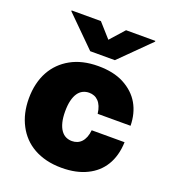

<svg xmlns="http://www.w3.org/2000/svg" viewBox="-142 -883 891 998"><g transform="rotate(20 303.5 -383.5)"><path d="M312.5 9.9Q266.3 9.9 227.6 0.4Q188.9 -9.2 157.7 -26.8Q126.4 -44.4 103 -69.1Q79.5 -93.8 63.6 -124.3Q29.8 -187.9 29.8 -271.3Q29.8 -315.3 38.9 -353Q47.9 -390.6 64.8 -421.3Q81.7 -452.1 105.8 -476Q130 -500 160.5 -517Q223.7 -552.6 312.5 -552.6Q396.7 -552.6 454.2 -522.7Q514.6 -490.8 544.4 -438.9Q574.2 -387.1 575.3 -318.2H393.5Q390.6 -341.3 383.7 -358Q376.8 -374.6 366.5 -385.3Q356.2 -396 343.2 -401.1Q330.3 -406.2 315.3 -406.2Q296.5 -406.2 280.7 -398.4Q264.9 -390.6 253.7 -374.3Q242.5 -358 236.3 -332.7Q230.1 -307.5 230.1 -272.7Q230.1 -237.6 236.5 -212.4Q242.9 -187.1 254.3 -170.8Q265.6 -154.5 281.2 -146.8Q296.9 -139.2 315.3 -139.2Q330.6 -139.2 344.1 -144.5Q357.6 -149.9 367.7 -160.7Q377.8 -171.5 384.6 -188.2Q391.3 -204.9 393.5 -227.3H575.3Q573.9 -188.2 564.8 -155.9Q555.8 -123.6 539.8 -97.7Q523.8 -71.7 501.8 -52.2Q479.8 -32.7 452.1 -19.2Q393.8 9.9 312.5 9.9ZM382.1 -610.8H245.7L82.4 -772.7V-777H244.3L313.9 -698.9L383.5 -777H545.5V-772.7Z"/></g></svg>

Font: Linik Sans Black
Style: Regular
Weight: 900
Designer: Fonts by Rasmus Andersson / Changes by Cristiano Sobral with parts from Marc Monis
Foundry: rsms
Version: Version 3.020; ttfautohint (v1.6)